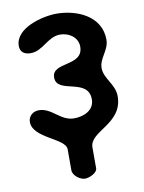

<svg xmlns="http://www.w3.org/2000/svg" viewBox="-101 -783 818 1087"><g transform="rotate(-10 308.0 -240.0)"><path d="M46 -136C46 -41 230 -11 230 53V173C230 205 271 234 299 234C322 234 370 214 370 187V67C370 -27 561 -34 561 -194C561 -265 499 -303 499 -367C499 -422 554 -460 554 -520C554 -657 417 -714 300 -714C221 -714 59 -674 59 -570C59 -535 84 -519 119 -519C190 -519 228 -594 300 -594C351 -594 401 -561 401 -507C401 -392 225 -452 225 -360C225 -263 414 -328 414 -202C414 -137 350 -113 297 -113C218 -113 182 -193 107 -193C73 -193 46 -169 46 -136Z"/></g></svg>

Font: Asimov Print
Style: Regular
Weight: 500
Designer: Google
Version: Version 2.000980: 2014